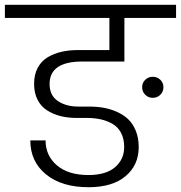

<svg xmlns="http://www.w3.org/2000/svg" viewBox="-49 -760 747 793"><path d="M538.1 -399.9Q538.1 -418 550.8 -430.4Q563.5 -442.9 582 -442.9Q600.6 -442.9 613.3 -430.4Q626 -418 626 -399.9Q626 -381.3 613.3 -368.7Q600.6 -356 582 -356Q563.5 -356 550.8 -368.7Q538.1 -381.3 538.1 -399.9ZM-28.8 -686V-740.2H678.2V-686H464.8V-505.9H291Q155.8 -505.9 155.8 -413.1Q155.8 -365.7 189.9 -342.8Q224.1 -319.8 274.9 -319.8H319.8Q351.1 -319.8 378.9 -314.9Q406.7 -310.1 433.8 -298.1Q460.9 -286.1 480.5 -267.6Q500 -249 512 -219.5Q523.9 -189.9 523.9 -152.8Q523.9 -78.1 469.7 -32.5Q415.5 13.2 316.9 13.2Q205.6 13.2 140.9 -39.8Q76.2 -92.8 76.2 -180.2H139.2Q139.2 -117.2 186 -77.1Q232.9 -37.1 315.9 -37.1Q388.2 -37.1 426 -69.3Q463.9 -101.6 463.9 -152.8Q463.9 -187 450.9 -211.4Q438 -235.8 415 -248.8Q392.1 -261.7 366.2 -267.3Q340.3 -272.9 309.1 -272.9H267.1Q231.4 -272.9 201.2 -280.5Q170.9 -288.1 145.8 -304Q120.6 -319.8 106.2 -347.9Q91.8 -376 91.8 -414.1Q91.8 -452.1 106.9 -480.2Q122.1 -508.3 148.2 -523.7Q174.3 -539.1 205.1 -546.1Q235.8 -553.2 272 -553.2H402.8V-686Z"/></svg>

Font: PoppinsZ Light
Style: Regular
Weight: 300
Designer: Ninad Kale (Devanagari), Jonny Pinhorn (Latin)
Foundry: Indian Type Foundry
Version: Version 3.002;FEAKit 1.0